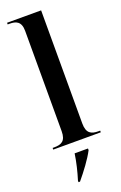

<svg xmlns="http://www.w3.org/2000/svg" viewBox="-184 -810 682 1081"><g transform="rotate(-20 157.0 -269.5)"><path d="M15 0H300V-10H289C247 -10 219 -23 219 -82V-760H15V-750H27C63 -750 95 -740 95 -683V-81C95 -22 67 -10 25 -10H15ZM86 212V221H95C132 177 178 116 201 71V61H121C114 110 101 164 86 212Z"/></g></svg>

Font: Noto Serif Display SemiCondensed SemiBold
Style: Regular
Weight: 600
Width: 4
Designer: Monotype Design Team
Foundry: Monotype Imaging Inc.
Version: Version 2.009